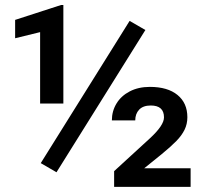

<svg xmlns="http://www.w3.org/2000/svg" viewBox="-20 -730 811 750"><path d="M227.5 -710.4V-325.7H136.7V-604.5L39.1 -580.6V-652.3L218.3 -710.4ZM547.9 -612.8 200.7 -57.1 139.2 -92.8 486.3 -648.4ZM724.6 -72.8V0H425.8V-61.5L565.4 -189.5Q620.6 -240.2 620.6 -271.5Q620.6 -317.9 568.8 -317.9Q539.1 -317.9 523.7 -301.8Q508.3 -285.6 508.3 -259.8H417Q417 -295.9 435.1 -325.7Q453.1 -355.5 486.8 -373Q520.5 -390.6 565.4 -390.6Q634.8 -390.6 673.3 -359.1Q711.9 -327.6 711.9 -272Q711.9 -245.6 700.9 -223.1Q689.9 -200.7 668.9 -179.2Q647.9 -157.7 612.3 -128.4L543.5 -72.8Z"/></svg>

Font: Mardoto Medium
Style: Regular
Weight: 500
Designer: Christian Robertson, Vahan Hovhannisyan
Foundry: Google
Version: Version 1.000